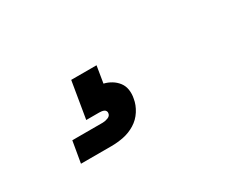

<svg xmlns="http://www.w3.org/2000/svg" viewBox="-42 -163 684 545"><g transform="rotate(-30 300.0 110.0)"><path d="M107 220 119 150H219Q227 150 236 146.5Q245 143 246 135Q246 135 246 135Q246 135 246 135Q247 131 245 127.5Q243 124 239.5 122.5Q236 121 232 120.5Q228 120 224 120H182L202 0H285L276 55Q289 58 300.5 65Q312 72 320 82.5Q328 93 330 107Q332 121 329 135Q326 154 314.5 172Q303 190 285 201Q267 212 247 216Q227 220 207 220Z"/></g></svg>

Font: Iosevka Curly Slab Extended
Style: Bold Italic
Weight: 700
Width: 7
Italic angle: -9°
Monospace: yes
Designer: Belleve Invis
Foundry: Belleve Invis
Version: Version 11.0.0; ttfautohint (v1.8.3)